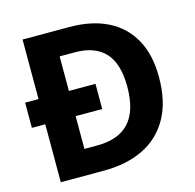

<svg xmlns="http://www.w3.org/2000/svg" viewBox="-104 -821 941 928"><g transform="rotate(-15 366.0 -357.0)"><path d="M321 -714Q433 -714 512.5 -674.5Q592 -635 635 -558Q678 -481 678 -369Q678 -246 632 -164Q586 -82 502 -41Q418 0 303 0H88V-290H21V-416H88V-714ZM317 -589H240V-416H373V-290H240V-126H302Q412 -126 465 -185Q518 -244 518 -363Q518 -479 467 -534Q416 -589 317 -589Z"/></g></svg>

Font: Noto Sans Symbols
Style: Bold
Weight: 700
Version: Version 2.002